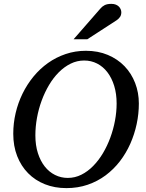

<svg xmlns="http://www.w3.org/2000/svg" viewBox="-20 -947 750 983"><path d="M577.1 -417Q577.1 -466.8 564.7 -507.3Q552.2 -547.9 530 -576.9Q507.8 -606 477.3 -621.6Q446.8 -637.2 411.1 -637.2Q374.5 -637.2 341.8 -621.1Q309.1 -605 281.2 -577.1Q253.4 -549.3 231.2 -512Q209 -474.6 193.4 -432.1Q177.7 -389.6 169.4 -344Q161.1 -298.3 161.1 -253.9Q161.1 -203.1 174.1 -162.8Q187 -122.6 209.2 -94.5Q231.4 -66.4 261.7 -51.3Q292 -36.1 327.1 -36.1Q363.8 -36.1 396.5 -52.5Q429.2 -68.8 457 -97.2Q484.9 -125.5 507.1 -162.8Q529.3 -200.2 544.9 -242.7Q560.5 -285.2 568.8 -329.8Q577.1 -374.5 577.1 -417ZM690.9 -417Q690.9 -364.3 679.7 -311.8Q668.5 -259.3 647 -210.9Q625.5 -162.6 593.8 -121.3Q562 -80.1 520.8 -49.3Q479.5 -18.6 429 -1.2Q378.4 16.1 319.8 16.1Q259.8 16.1 210 -3.7Q160.2 -23.4 124 -60.1Q87.9 -96.7 67.9 -147.9Q47.9 -199.2 47.9 -262.2Q47.9 -315.9 60.1 -368.2Q72.3 -420.4 95.5 -467.8Q118.7 -515.1 151.6 -555.2Q184.6 -595.2 225.8 -624.5Q267.1 -653.8 316.2 -670.4Q365.2 -687 419.9 -687Q481.9 -687 532.2 -665.8Q582.5 -644.5 617.7 -607.9Q652.8 -571.3 671.9 -522Q690.9 -472.7 690.9 -417ZM601.1 -884.3Q601.1 -870.1 594.7 -860.6Q588.4 -851.1 577.1 -843.3L427.2 -746.1H356.9L493.2 -902.3Q498 -908.2 503.4 -912.6Q508.8 -917 515.4 -920.4Q522 -923.8 530.5 -925.5Q539.1 -927.2 550.3 -927.2Q563.5 -927.2 573 -923.3Q582.5 -919.4 588.6 -913.3Q594.7 -907.2 597.9 -899.4Q601.1 -891.6 601.1 -884.3Z"/></svg>

Font: Charis SIL Am
Style: Italic
Weight: 400
Italic angle: -11°
Foundry: SIL International
Version: Version 5.000